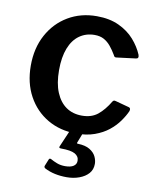

<svg xmlns="http://www.w3.org/2000/svg" viewBox="-85 -605 717 886"><g transform="rotate(10 274.0 -162.0)"><path d="M297 -540Q357 -540 401 -519.5Q445 -499 473.5 -466.5Q502 -434 517 -398Q523 -380 507 -379L419 -368Q409 -366 405 -377Q392 -399 378 -416Q364 -433 346 -443Q328 -453 302 -453Q262 -453 231.5 -431.5Q201 -410 184.5 -368Q168 -326 168 -265Q168 -203 185.5 -161Q203 -119 234 -97.5Q265 -76 308 -76Q353 -76 382 -99.5Q411 -123 436 -165Q439 -169 442 -170Q445 -171 452 -169L515 -152Q525 -149 521 -135Q511 -112 492.5 -86Q474 -60 447 -38.5Q420 -17 382.5 -3.5Q345 10 297 10Q221 10 162 -24.5Q103 -59 69.5 -120.5Q36 -182 36 -263Q36 -345 70 -407.5Q104 -470 163 -505Q222 -540 297 -540ZM406 133Q406 160 390 178Q374 196 347 206Q320 216 288 216Q259 216 233 210.5Q207 205 184 193Q177 188 180 181L193 149Q196 143 203 146Q217 154 234 160.5Q251 167 272 167Q298 167 311.5 158Q325 149 325 133Q325 112 305.5 101Q286 90 240 90Q234 90 232 88Q230 86 232 81L269 -5H330L309 49Q306 55 313 55Q348 56 368.5 68.5Q389 81 397.5 98.5Q406 116 406 133Z"/></g></svg>

Font: Libre Franklin SemiBold
Style: Regular
Weight: 600
Designer: Pablo Impallari, Rodrigo Fuenzalida, Nhung Nguyen
Foundry: Impallari Type
Version: Version 3.000